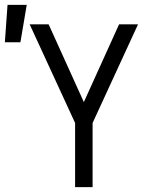

<svg xmlns="http://www.w3.org/2000/svg" viewBox="-70 -770 640 790"><path d="M239 0V-264L52 -670H130L275 -350L420 -670H498L311 -264V0ZM-50 -596 -39 -750H40L14 -596Z"/></svg>

Font: Lode
Style: Regular
Weight: 400
Monospace: yes
Designer: Belleve Invis
Foundry: Belleve Invis
Version: Version 29.2.0; ttfautohint (v1.8.3)